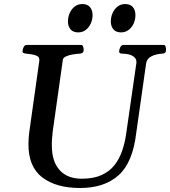

<svg xmlns="http://www.w3.org/2000/svg" viewBox="-20 -915 841 949"><path d="M376 14.2Q256.8 14.2 188.7 -38.3Q120.6 -90.8 120.6 -201.7Q120.6 -216.8 121.6 -231.4Q122.6 -246.1 124 -257.3L174.3 -614.3Q176.3 -631.3 164.1 -637.9Q151.9 -644.5 135.3 -646.5Q118.7 -648.4 105.2 -650.4Q91.8 -652.3 91.3 -660.2Q91.3 -670.9 96.7 -681.9Q102.1 -692.9 111.8 -692.9H380.9Q388.2 -692.9 390.9 -684.6Q393.6 -676.3 393.6 -668.9Q393.6 -650.9 375 -649.9Q356 -648.9 337.2 -645.5Q318.4 -642.1 305.2 -635.7Q292 -629.4 290.5 -618.7L240.7 -266.1Q238.3 -246.6 237.1 -227.8Q235.8 -209 236.3 -192.9Q236.8 -116.2 274.9 -74Q313 -31.7 384.3 -31.7Q441.4 -31.7 481 -49.3Q520.5 -66.9 545.2 -97.9Q569.8 -128.9 584 -170.4Q598.1 -211.9 604.5 -259.8L654.3 -605Q656.2 -625.5 637.5 -637.5Q618.7 -649.4 584 -649.9Q568.8 -649.9 568.8 -660.2Q568.8 -670.9 574.7 -681.9Q580.6 -692.9 589.8 -692.9H788.6Q796.4 -692.9 798.6 -684.3Q800.8 -675.8 800.8 -669.4Q800.8 -650.4 782.7 -649.9Q749 -647.9 727.1 -636Q705.1 -624 702.1 -600.6L653.3 -257.3Q636.2 -111.3 565.9 -48.6Q495.6 14.2 376 14.2ZM578.1 -754.9Q553.2 -754.9 540.5 -770Q527.8 -785.2 527.8 -808.6Q527.8 -831.1 536.6 -850.8Q545.4 -870.6 561.3 -882.8Q577.1 -895 599.1 -895Q624 -895 636.7 -879.9Q649.4 -864.7 649.4 -840.3Q649.4 -818.4 640.6 -798.8Q631.8 -779.3 615.7 -767.1Q599.6 -754.9 578.1 -754.9ZM366.2 -754.9Q341.3 -754.9 328.6 -770Q315.9 -785.2 315.9 -808.6Q315.9 -831.1 324.7 -850.8Q333.5 -870.6 349.4 -882.8Q365.2 -895 387.2 -895Q412.1 -895 424.8 -879.9Q437.5 -864.7 437.5 -840.3Q437.5 -818.4 428.7 -798.8Q419.9 -779.3 403.8 -767.1Q387.7 -754.9 366.2 -754.9Z"/></svg>

Font: Gelasio Medium
Style: Italic
Weight: 500
Italic angle: -8.5°
Designer: Eben Sorkin
Foundry: Eben Sorkin
Version: Version 1.008